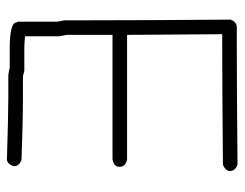

<svg xmlns="http://www.w3.org/2000/svg" viewBox="-94 -614 688 540"><g transform="rotate(90 250.0 -344.0)"><path d="M443.4 -668Q460.9 -661.6 460.9 -646.5Q460.9 -634.3 443.4 -627Q224.6 -625 109.4 -625H76.2Q78.1 -398.9 78.1 -357.4H427.7Q449.2 -354 449.2 -335.9Q449.2 -320.3 427.7 -316.4H78.1V-187.5Q82 -168.5 82 -166V-70.3Q105 -68.4 115.2 -68.4H179.7Q193.4 -64.5 195.3 -64.5H253.9Q320.3 -64.5 429.7 -60.5Q447.3 -54.2 447.3 -39.1Q441.4 -19.5 427.7 -19.5Q303.2 -23.4 252 -23.4H191.4Q189 -23.4 169.9 -27.3H117.2Q43 -27.3 43 -46.9Q41 -46.9 41 -52.7V-160.2Q41 -162.6 37.1 -181.6V-255.9Q37.1 -393.1 35.2 -648.4Q41.5 -666 56.6 -666H109.4Q224.6 -666 443.4 -668Z"/></g></svg>

Font: CEF Fonts CJK Mono
Style: Regular
Weight: 400
Designer: PartyBoss (派对大魔王)
Version: Release 2.25